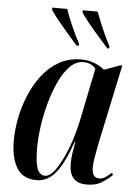

<svg xmlns="http://www.w3.org/2000/svg" viewBox="-55 -808 613 860"><g transform="rotate(5 252.0 -378.0)"><path d="M142 10Q80 10 52.5 -35.5Q25 -81 25 -157Q25 -204 35 -257Q45 -310 66 -361Q87 -412 119 -454Q151 -496 195 -521Q239 -546 295 -546Q330 -546 356.5 -534.5Q383 -523 400 -509L471 -535H480L407 -191Q404 -176 399.5 -153Q395 -130 391.5 -107Q388 -84 388 -68Q388 -22 421 -22Q435 -22 448 -30.5Q461 -39 476 -53L481 -43Q463 -25 436 -7.5Q409 10 367 10Q288 10 288 -76Q288 -100 291.5 -123.5Q295 -147 300 -175H297Q263 -77 227 -33.5Q191 10 142 10ZM178 -13Q202 -13 228 -51.5Q254 -90 277.5 -152Q301 -214 315 -285L361 -510Q350 -524 335.5 -529.5Q321 -535 305 -535Q273 -535 246 -508.5Q219 -482 198 -437.5Q177 -393 162 -339.5Q147 -286 139.5 -232.5Q132 -179 132 -134Q132 -69 143 -41Q154 -13 178 -13ZM268 -606Q248 -629 224.5 -656Q201 -683 179.5 -709.5Q158 -736 145 -756V-766H212Q223 -734 241 -692.5Q259 -651 278 -616V-606ZM406 -606Q386 -629 362 -656Q338 -683 316.5 -709.5Q295 -736 282 -756V-766H349Q361 -734 378.5 -692.5Q396 -651 415 -616V-606Z"/></g></svg>

Font: Noto Serif Display ExtraCondensed SemiBold
Style: Italic
Weight: 600
Width: 2
Italic angle: -12°
Designer: Monotype Design Team
Foundry: Monotype Imaging Inc.
Version: Version 2.009